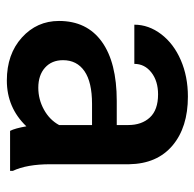

<svg xmlns="http://www.w3.org/2000/svg" viewBox="-24 -554 588 581"><g transform="rotate(90 270.5 -264.0)"><path d="M376.5 0Q368.7 -15.1 362.8 -49.3Q306.2 9.8 224.1 9.8Q144.5 9.8 94.2 -35.6Q43.9 -81.1 43.9 -147.9Q43.9 -232.4 106.7 -277.6Q169.4 -322.8 286.1 -322.8H358.9V-357.4Q358.9 -398.4 335.9 -423.1Q313 -447.8 266.1 -447.8Q225.6 -447.8 199.7 -427.5Q173.8 -407.2 173.8 -376H55.2Q55.2 -419.4 84 -457.3Q112.8 -495.1 162.4 -516.6Q211.9 -538.1 272.9 -538.1Q365.7 -538.1 420.9 -491.5Q476.1 -444.8 477.5 -360.4V-122.1Q477.5 -50.8 497.6 -8.3V0ZM246.1 -85.4Q281.2 -85.4 312.3 -102.5Q343.3 -119.6 358.9 -148.4V-248H294.9Q229 -248 195.8 -225.1Q162.6 -202.1 162.6 -160.2Q162.6 -126 185.3 -105.7Q208 -85.4 246.1 -85.4Z"/></g></svg>

Font: Vazir Medium FD-UI
Style: Medium-FD-UI
Weight: 500
Designer: Saber Rastikerdar
Foundry: Saber Rastikerdar
Version: Version 30.1.0